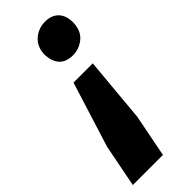

<svg xmlns="http://www.w3.org/2000/svg" viewBox="-267 -577 762 762"><g transform="rotate(-45 114.5 -195.5)"><path d="M164 -375Q92 -375 86 -453Q86 -498 114 -523Q142 -548 180 -548Q207 -548 224 -537.2Q241 -526.5 249 -508.8Q257 -491 257 -470Q257 -423 229 -399Q201 -375 164 -375ZM137 157H-32L3 -22L89 -297H197L172 -22Z"/></g></svg>

Font: Argentum Sans
Style: Bold Italic
Weight: 700
Italic angle: -11°
Designer: Julieta Ulanovsky (font), Cristiano Sobral (main changes and remaster)
Foundry: Julieta Ulanovsky (font), Cristiano Sobral (main changes and remaster)
Version: Version 2.007;June 15, 2022;FontCreator 14.0.0.2814 64-bit; 